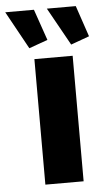

<svg xmlns="http://www.w3.org/2000/svg" viewBox="-102 -765 445 800"><g transform="rotate(-5 120.5 -365.0)"><path d="M116 -600 71 -730H-49L38 -572ZM290 -600 246 -730H125L213 -572ZM215 -525H55V0H215Z"/></g></svg>

Font: RT Raleway ExtraBold
Style: Regular
Weight: 400
Designer: Matt McInerney, Pablo Impallari, Rodrigo Fuenzalida — Edited by Milan Moffatt in April 2016
Foundry: Matt McInerney, Pablo Impallari, Rodrigo Fuenzalida — Edited by Milan Moffatt in April 2016
Version: Version 3.001